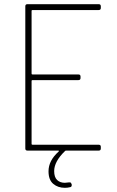

<svg xmlns="http://www.w3.org/2000/svg" viewBox="-20 -720 561 918"><path d="M452 -672H135Q131 -672 131 -668V-368Q131 -364 135 -364H355Q365 -364 365 -354V-347Q365 -337 355 -337H135Q131 -337 131 -333V-32Q131 -28 135 -28H452Q462 -28 462 -18V-10Q462 0 452 0H296Q293 0 291 2Q239 52 239 98Q239 127 253 140.5Q267 154 290 154Q296 154 310 152H313Q320 152 321 158L323 162V165Q323 174 315 175Q303 178 290 178Q257 178 234.5 159Q212 140 212 99Q212 48 260 5Q262 3 261.5 1.5Q261 0 259 0H111Q101 0 101 -10V-690Q101 -700 111 -700H452Q462 -700 462 -690V-682Q462 -672 452 -672Z"/></svg>

Font: Barlow Semi Condensed Thin
Style: Regular
Weight: 250
Width: 4
Designer: Jeremy Tribby
Foundry: Tribby Type
Version: Version 1.408